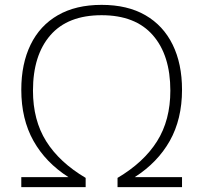

<svg xmlns="http://www.w3.org/2000/svg" viewBox="-20 -769 835 789"><path d="M67.5 0V-41H261.5Q167.5 -101 117.5 -190.2Q67.5 -279.5 67.5 -400Q67.5 -507 105.8 -585.5Q144 -664 217.8 -706.5Q291.5 -749 397.5 -749Q504 -749 577.5 -706.5Q651 -664 689.5 -585.5Q728 -507 728 -400Q728 -279.5 677.8 -190.2Q627.5 -101 533.5 -41H728V0H463V-38Q570.5 -101.5 625.2 -188.2Q680 -275 680 -396.5Q680 -542 608.2 -624.2Q536.5 -706.5 397.5 -706.5Q258.5 -706.5 187 -624.2Q115.5 -542 115.5 -396.5Q115.5 -275 170 -188.2Q224.5 -101.5 332 -38V0Z"/></svg>

Font: Encode Sans Expanded ExtraLight
Style: Regular
Weight: 200
Width: 7
Designer: Multiple Designers
Foundry: Impallari Type
Version: Version 3.000; ttfautohint (v1.8.3) -l 8 -r 50 -G 200 -x 14 